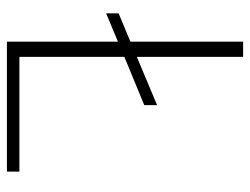

<svg xmlns="http://www.w3.org/2000/svg" viewBox="-106 -634 740 569"><g transform="rotate(90 264.5 -350.0)"><path d="M104 0V-329L20 -294V-331L104 -366V-700H149V-385L292 -445V-407L149 -348V-37H489V0Z"/></g></svg>

Font: DM Sans ExtraLight
Style: Regular
Weight: 200
Designer: Colophon Foundry, Jonny Pinhorn
Foundry: Colophon Foundry
Version: Version 4.004; ttfautohint (v1.8.4.7-5d5b)